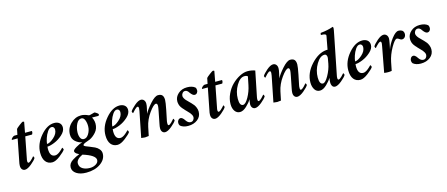

<svg xmlns="http://www.w3.org/2000/svg" viewBox="-54 -1343 5209 2237"><g transform="rotate(-15 2550.5 -225.0)"><path d="M113.3 -409.2 127 -476.6Q134.8 -487.3 170.4 -514.2Q206.1 -541 211.9 -541Q220.7 -541 228.5 -535.2L205.1 -409.2H285.2Q289.1 -409.2 289.1 -396.5Q289.1 -383.8 279.3 -368.2H197.3L148.4 -116.2Q143.6 -96.7 143.6 -84Q143.6 -61.5 156.2 -61.5Q166 -61.5 183.1 -76.2Q200.2 -90.8 210 -102.5Q219.7 -114.3 224.6 -120.1Q227.5 -120.1 231.9 -111.3Q236.3 -102.5 236.3 -97.7Q222.7 -72.3 174.8 -32.7Q127 6.8 94.7 6.8Q74.2 6.8 60.5 -8.8Q46.9 -24.4 46.9 -52.7Q46.9 -75.2 54.7 -108.4L105.5 -368.2H37.1Q35.2 -368.2 35.2 -371.1Q35.2 -379.9 50.3 -394.5Q65.4 -409.2 81.1 -409.2Z M561.5 -431.6Q599.6 -431.6 623.5 -412.1Q647.5 -392.6 647.5 -356.4Q647.5 -311.5 601.6 -270Q555.7 -228.5 502.4 -207Q449.2 -185.5 416 -185.5Q414.1 -179.7 414.1 -158.2Q414.1 -63.5 477.5 -63.5Q484.4 -63.5 492.2 -65.4Q500 -67.4 507.3 -71.3Q514.6 -75.2 522 -79.6Q529.3 -84 536.1 -89.8Q543 -95.7 548.8 -100.6Q554.7 -105.5 560.1 -110.8Q565.4 -116.2 568.8 -119.6Q572.3 -123 575.2 -126L577.1 -128.9Q581.1 -128.9 585.9 -119.1Q590.8 -109.4 590.8 -104.5Q576.2 -80.1 520.5 -37.1Q464.8 5.9 424.8 5.9Q373 5.9 344.2 -31.2Q315.4 -68.4 315.4 -136.7Q315.4 -243.2 395.5 -337.4Q475.6 -431.6 561.5 -431.6ZM418.9 -216.8Q453.1 -216.8 503.4 -261.2Q553.7 -305.7 553.7 -355.5Q553.7 -372.1 544.4 -382.8Q535.2 -393.6 520.5 -393.6Q494.1 -393.6 470.7 -358.9Q447.3 -324.2 434.6 -284.7Q421.9 -245.1 418.9 -216.8Z M935.5 113.3Q935.5 56.6 785.2 9.8Q707 46.9 707 94.7Q707 137.7 742.7 160.2Q778.3 182.6 832 182.6Q872.1 182.6 903.8 163.1Q935.5 143.6 935.5 113.3ZM883.8 -401.4Q845.7 -402.3 822.3 -356.9Q798.8 -311.5 796.9 -255.9Q795.9 -216.8 808.6 -189.5Q821.3 -162.1 848.6 -161.1Q883.8 -160.2 909.2 -201.7Q934.6 -243.2 935.5 -291Q936.5 -332 923.3 -366.2Q910.2 -400.4 883.8 -401.4ZM1005.9 -378.9Q1005.9 -377.9 1009.8 -369.6Q1013.7 -361.3 1017.1 -352.5Q1020.5 -343.8 1023.4 -329.6Q1026.4 -315.4 1026.4 -302.7Q1026.4 -239.3 989.7 -198.2Q953.1 -157.2 914.1 -138.7Q904.3 -133.8 879.4 -125.5Q854.5 -117.2 840.3 -109.4Q826.2 -101.6 826.2 -91.8Q826.2 -84 845.7 -75.2Q865.2 -66.4 893.6 -56.2Q921.9 -45.9 950.2 -32.2Q978.5 -18.6 998 4.9Q1017.6 28.3 1017.6 57.6Q1017.6 127.9 949.7 176.3Q881.8 224.6 777.3 224.6Q704.1 224.6 659.2 195.3Q614.3 166 614.3 119.1Q614.3 94.7 627 74.7Q639.6 54.7 664.6 38.6Q689.5 22.5 706.1 14.6Q722.7 6.8 751 -4.9Q724.6 -18.6 720.7 -22.5Q701.2 -38.1 701.2 -53.7Q701.2 -70.3 744.1 -95.7Q787.1 -121.1 820.3 -129.9Q777.3 -136.7 741.2 -168.5Q705.1 -200.2 705.1 -252Q705.1 -328.1 760.3 -382.3Q815.4 -436.5 886.7 -436.5Q927.7 -436.5 974.6 -414.1Q979.5 -411.1 994.6 -414.6Q1009.8 -418 1026.4 -422.9Q1043 -427.7 1046.9 -428.7Q1058.6 -424.8 1075.2 -413.1Q1091.8 -401.4 1091.8 -393.6Q1091.8 -387.7 1087.9 -382.8Q1084 -377.9 1078.1 -377.9Q1071.3 -377.9 1041.5 -378.4Q1011.7 -378.9 1005.9 -378.9Z M1348.6 -431.6Q1386.7 -431.6 1410.6 -412.1Q1434.6 -392.6 1434.6 -356.4Q1434.6 -311.5 1388.7 -270Q1342.8 -228.5 1289.6 -207Q1236.3 -185.5 1203.1 -185.5Q1201.2 -179.7 1201.2 -158.2Q1201.2 -63.5 1264.6 -63.5Q1271.5 -63.5 1279.3 -65.4Q1287.1 -67.4 1294.4 -71.3Q1301.8 -75.2 1309.1 -79.6Q1316.4 -84 1323.2 -89.8Q1330.1 -95.7 1335.9 -100.6Q1341.8 -105.5 1347.2 -110.8Q1352.5 -116.2 1356 -119.6Q1359.4 -123 1362.3 -126L1364.3 -128.9Q1368.2 -128.9 1373 -119.1Q1377.9 -109.4 1377.9 -104.5Q1363.3 -80.1 1307.6 -37.1Q1252 5.9 1211.9 5.9Q1160.2 5.9 1131.3 -31.2Q1102.5 -68.4 1102.5 -136.7Q1102.5 -243.2 1182.6 -337.4Q1262.7 -431.6 1348.6 -431.6ZM1206.1 -216.8Q1240.2 -216.8 1290.5 -261.2Q1340.8 -305.7 1340.8 -355.5Q1340.8 -372.1 1331.5 -382.8Q1322.3 -393.6 1307.6 -393.6Q1281.2 -393.6 1257.8 -358.9Q1234.4 -324.2 1221.7 -284.7Q1209 -245.1 1206.1 -216.8Z M1650.4 -316.4Q1650.4 -316.4 1636.7 -253.9Q1658.2 -298.8 1717.3 -365.2Q1776.4 -431.6 1814.5 -431.6Q1850.6 -431.6 1865.7 -413.1Q1880.9 -394.5 1880.9 -357.4Q1880.9 -328.1 1863.3 -240.2L1837.9 -116.2Q1835 -105.5 1835 -84Q1835 -61.5 1845.7 -61.5Q1859.4 -61.5 1882.3 -84.5Q1905.3 -107.4 1915 -120.1Q1918 -120.1 1922.4 -111.3Q1926.8 -102.5 1926.8 -97.7Q1913.1 -72.3 1865.2 -32.7Q1817.4 6.8 1785.2 6.8Q1764.6 6.8 1751.5 -8.8Q1738.3 -24.4 1738.3 -52.7Q1738.3 -72.3 1746.1 -108.4L1773.4 -247.1Q1783.2 -295.9 1783.2 -310.5Q1783.2 -341.8 1765.6 -341.8Q1737.3 -341.8 1682.1 -265.1Q1627 -188.5 1609.4 -103.5Q1609.4 -101.6 1587.9 0Q1558.6 4.9 1543 4.9Q1529.3 4.9 1497.1 0L1558.6 -308.6Q1562.5 -328.1 1562.5 -339.8Q1562.5 -363.3 1550.8 -363.3Q1537.1 -363.3 1514.2 -340.3Q1491.2 -317.4 1481.4 -304.7Q1478.5 -304.7 1474.1 -313.5Q1469.7 -322.3 1469.7 -327.1Q1483.4 -352.5 1529.3 -392.1Q1575.2 -431.6 1607.4 -431.6Q1629.9 -431.6 1644 -415Q1658.2 -398.4 1658.2 -371.1Q1658.2 -347.7 1650.4 -316.4Z M2164.1 -432.6Q2225.6 -432.6 2259.8 -404.3Q2270.5 -391.6 2270.5 -369.1Q2270.5 -351.6 2259.3 -337.9Q2248 -324.2 2229.5 -324.2Q2207 -324.2 2177.7 -364.3Q2169.9 -376 2165.5 -381.3Q2161.1 -386.7 2151.9 -392.1Q2142.6 -397.5 2130.9 -397.5Q2111.3 -397.5 2099.1 -381.8Q2086.9 -366.2 2086.9 -347.7Q2086.9 -335 2095.7 -319.3Q2104.5 -303.7 2113.8 -293.9Q2123 -284.2 2141.6 -265.6Q2160.2 -247.1 2167 -240.2Q2185.5 -220.7 2194.8 -208.5Q2204.1 -196.3 2213.9 -172.9Q2223.6 -149.4 2223.6 -124Q2223.6 -65.4 2177.7 -29.8Q2131.8 5.9 2064.5 5.9Q2004.9 5.9 1969.7 -23.4Q1959 -38.1 1959 -56.6Q1959 -77.1 1970.7 -91.3Q1982.4 -105.5 2000 -105.5Q2009.8 -105.5 2020 -97.7Q2030.3 -89.8 2034.2 -84.5Q2038.1 -79.1 2050.8 -61.5Q2073.2 -29.3 2103.5 -29.3Q2124 -29.3 2136.2 -44.9Q2148.4 -60.5 2148.4 -78.1Q2148.4 -91.8 2140.1 -106.9Q2131.8 -122.1 2123 -132.3Q2114.3 -142.6 2097.2 -159.7Q2080.1 -176.8 2073.2 -184.6L2064.5 -195.3Q2054.7 -205.1 2053.7 -206.5Q2052.7 -208 2044.9 -217.3Q2037.1 -226.6 2035.6 -229.5Q2034.2 -232.4 2028.8 -241.2Q2023.4 -250 2022 -255.4Q2020.5 -260.7 2018.1 -269Q2015.6 -277.3 2014.6 -286.1Q2013.7 -294.9 2013.7 -303.7Q2013.7 -355.5 2056.6 -394Q2099.6 -432.6 2164.1 -432.6Z M2407.2 -409.2 2420.9 -476.6Q2428.7 -487.3 2464.4 -514.2Q2500 -541 2505.9 -541Q2514.6 -541 2522.5 -535.2L2499 -409.2H2579.1Q2583 -409.2 2583 -396.5Q2583 -383.8 2573.2 -368.2H2491.2L2442.4 -116.2Q2437.5 -96.7 2437.5 -84Q2437.5 -61.5 2450.2 -61.5Q2460 -61.5 2477.1 -76.2Q2494.1 -90.8 2503.9 -102.5Q2513.7 -114.3 2518.6 -120.1Q2521.5 -120.1 2525.9 -111.3Q2530.3 -102.5 2530.3 -97.7Q2516.6 -72.3 2468.8 -32.7Q2420.9 6.8 2388.7 6.8Q2368.2 6.8 2354.5 -8.8Q2340.8 -24.4 2340.8 -52.7Q2340.8 -75.2 2348.6 -108.4L2399.4 -368.2H2331.1Q2329.1 -368.2 2329.1 -371.1Q2329.1 -379.9 2344.2 -394.5Q2359.4 -409.2 2375 -409.2Z M2984.4 -416 2923.8 -116.2Q2919.9 -100.6 2919.9 -84Q2919.9 -61.5 2931.6 -61.5Q2945.3 -61.5 2968.3 -84.5Q2991.2 -107.4 3001 -120.1Q3003.9 -120.1 3008.3 -111.3Q3012.7 -102.5 3012.7 -97.7Q2999 -72.3 2951.2 -32.7Q2903.3 6.8 2871.1 6.8Q2850.6 6.8 2837.4 -8.8Q2824.2 -24.4 2824.2 -50.8Q2824.2 -58.6 2828.1 -85.9Q2829.1 -93.8 2831.1 -101.1Q2833 -108.4 2833 -110.4Q2812.5 -74.2 2770 -34.2Q2727.5 5.9 2689.5 5.9Q2650.4 5.9 2627.4 -26.9Q2604.5 -59.6 2604.5 -111.3Q2604.5 -172.9 2632.8 -233.4Q2661.1 -293.9 2704.1 -336.4Q2747.1 -378.9 2798.3 -405.3Q2849.6 -431.6 2894.5 -431.6Q2939.5 -431.6 2984.4 -416ZM2843.8 -384.8Q2791 -384.8 2746.6 -309.6Q2702.1 -234.4 2702.1 -148.4Q2702.1 -65.4 2744.1 -65.4Q2774.4 -65.4 2811.5 -131.3Q2848.6 -197.3 2863.3 -271.5L2883.8 -372.1Q2872.1 -384.8 2843.8 -384.8Z M3245.1 -316.4Q3245.1 -316.4 3231.4 -253.9Q3252.9 -298.8 3312 -365.2Q3371.1 -431.6 3409.2 -431.6Q3445.3 -431.6 3460.4 -413.1Q3475.6 -394.5 3475.6 -357.4Q3475.6 -328.1 3458 -240.2L3432.6 -116.2Q3429.7 -105.5 3429.7 -84Q3429.7 -61.5 3440.4 -61.5Q3454.1 -61.5 3477.1 -84.5Q3500 -107.4 3509.8 -120.1Q3512.7 -120.1 3517.1 -111.3Q3521.5 -102.5 3521.5 -97.7Q3507.8 -72.3 3460 -32.7Q3412.1 6.8 3379.9 6.8Q3359.4 6.8 3346.2 -8.8Q3333 -24.4 3333 -52.7Q3333 -72.3 3340.8 -108.4L3368.2 -247.1Q3377.9 -295.9 3377.9 -310.5Q3377.9 -341.8 3360.4 -341.8Q3332 -341.8 3276.9 -265.1Q3221.7 -188.5 3204.1 -103.5Q3204.1 -101.6 3182.6 0Q3153.3 4.9 3137.7 4.9Q3124 4.9 3091.8 0L3153.3 -308.6Q3157.2 -328.1 3157.2 -339.8Q3157.2 -363.3 3145.5 -363.3Q3131.8 -363.3 3108.9 -340.3Q3085.9 -317.4 3076.2 -304.7Q3073.2 -304.7 3068.8 -313.5Q3064.5 -322.3 3064.5 -327.1Q3078.1 -352.5 3124 -392.1Q3169.9 -431.6 3202.1 -431.6Q3224.6 -431.6 3238.8 -415Q3252.9 -398.4 3252.9 -371.1Q3252.9 -347.7 3245.1 -316.4Z M3838.9 -338.9Q3840.8 -358.4 3833 -371.6Q3825.2 -384.8 3809.6 -384.8Q3755.9 -384.8 3710.9 -309.1Q3666 -233.4 3666 -147.5Q3666 -65.4 3708 -65.4Q3737.3 -65.4 3775.9 -134.8Q3814.5 -204.1 3827.1 -271.5Q3838.9 -333 3838.9 -338.9ZM3881.8 -546.9Q3882.8 -552.7 3885.3 -564.5Q3887.7 -576.2 3889.2 -584.5Q3890.6 -592.8 3890.6 -597.7Q3890.6 -617.2 3831.1 -617.2Q3829.1 -620.1 3830.6 -629.4Q3832 -638.7 3835 -641.6Q3919.9 -649.4 3987.3 -673.8Q3993.2 -669.9 3993.2 -656.2Q3993.2 -642.6 3980.5 -582L3887.7 -116.2Q3883.8 -100.6 3883.8 -84Q3883.8 -62.5 3895.5 -62.5Q3909.2 -62.5 3932.6 -85.4Q3956.1 -108.4 3964.8 -120.1Q3967.8 -120.1 3972.2 -111.3Q3976.6 -102.5 3976.6 -97.7Q3962.9 -72.3 3915 -32.7Q3867.2 6.8 3835 6.8Q3803.7 6.8 3793.9 -30.3Q3789.1 -43 3792 -76.2L3796.9 -110.4Q3778.3 -76.2 3735.4 -35.2Q3692.4 5.9 3653.3 5.9Q3612.3 5.9 3590.3 -28.8Q3568.4 -63.5 3568.4 -113.3Q3568.4 -227.5 3658.2 -325.7Q3748 -423.8 3844.7 -431.6H3860.4Z M4277.3 -431.6Q4315.4 -431.6 4339.4 -412.1Q4363.3 -392.6 4363.3 -356.4Q4363.3 -311.5 4317.4 -270Q4271.5 -228.5 4218.3 -207Q4165 -185.5 4131.8 -185.5Q4129.9 -179.7 4129.9 -158.2Q4129.9 -63.5 4193.4 -63.5Q4200.2 -63.5 4208 -65.4Q4215.8 -67.4 4223.1 -71.3Q4230.5 -75.2 4237.8 -79.6Q4245.1 -84 4252 -89.8Q4258.8 -95.7 4264.6 -100.6Q4270.5 -105.5 4275.9 -110.8Q4281.2 -116.2 4284.7 -119.6Q4288.1 -123 4291 -126L4293 -128.9Q4296.9 -128.9 4301.8 -119.1Q4306.6 -109.4 4306.6 -104.5Q4292 -80.1 4236.3 -37.1Q4180.7 5.9 4140.6 5.9Q4088.9 5.9 4060.1 -31.2Q4031.2 -68.4 4031.2 -136.7Q4031.2 -243.2 4111.3 -337.4Q4191.4 -431.6 4277.3 -431.6ZM4134.8 -216.8Q4168.9 -216.8 4219.2 -261.2Q4269.5 -305.7 4269.5 -355.5Q4269.5 -372.1 4260.3 -382.8Q4251 -393.6 4236.3 -393.6Q4210 -393.6 4186.5 -358.9Q4163.1 -324.2 4150.4 -284.7Q4137.7 -245.1 4134.8 -216.8Z M4714.8 -431.6Q4744.1 -431.6 4765.6 -415Q4778.3 -398.4 4778.3 -379.9Q4778.3 -353.5 4764.6 -338.4Q4751 -323.2 4731.4 -323.2Q4714.8 -323.2 4694.3 -339.8Q4683.6 -347.7 4671.9 -347.7Q4647.5 -347.7 4601.6 -266.6Q4555.7 -185.5 4539.1 -103.5L4518.6 0Q4499 3.9 4474.6 3.9Q4451.2 3.9 4427.7 0L4485.4 -308.6Q4490.2 -333 4490.2 -339.8Q4490.2 -363.3 4477.5 -363.3Q4467.8 -363.3 4450.7 -348.6Q4433.6 -334 4423.8 -322.3Q4414.1 -310.5 4409.2 -304.7Q4406.2 -304.7 4401.9 -313.5Q4397.5 -322.3 4397.5 -327.1Q4411.1 -352.5 4456.5 -392.1Q4502 -431.6 4534.2 -431.6Q4556.6 -431.6 4571.3 -415Q4585.9 -398.4 4585.9 -371.1Q4585.9 -358.4 4578.1 -316.4Q4569.3 -266.6 4563.5 -244.1Q4584 -306.6 4631.8 -369.1Q4679.7 -431.6 4714.8 -431.6Z M4970.7 -432.6Q5032.2 -432.6 5066.4 -404.3Q5077.1 -391.6 5077.1 -369.1Q5077.1 -351.6 5065.9 -337.9Q5054.7 -324.2 5036.1 -324.2Q5013.7 -324.2 4984.4 -364.3Q4976.6 -376 4972.2 -381.3Q4967.8 -386.7 4958.5 -392.1Q4949.2 -397.5 4937.5 -397.5Q4918 -397.5 4905.8 -381.8Q4893.6 -366.2 4893.6 -347.7Q4893.6 -335 4902.3 -319.3Q4911.1 -303.7 4920.4 -293.9Q4929.7 -284.2 4948.2 -265.6Q4966.8 -247.1 4973.6 -240.2Q4992.2 -220.7 5001.5 -208.5Q5010.7 -196.3 5020.5 -172.9Q5030.3 -149.4 5030.3 -124Q5030.3 -65.4 4984.4 -29.8Q4938.5 5.9 4871.1 5.9Q4811.5 5.9 4776.4 -23.4Q4765.6 -38.1 4765.6 -56.6Q4765.6 -77.1 4777.3 -91.3Q4789.1 -105.5 4806.6 -105.5Q4816.4 -105.5 4826.7 -97.7Q4836.9 -89.8 4840.8 -84.5Q4844.7 -79.1 4857.4 -61.5Q4879.9 -29.3 4910.2 -29.3Q4930.7 -29.3 4942.9 -44.9Q4955.1 -60.5 4955.1 -78.1Q4955.1 -91.8 4946.8 -106.9Q4938.5 -122.1 4929.7 -132.3Q4920.9 -142.6 4903.8 -159.7Q4886.7 -176.8 4879.9 -184.6L4871.1 -195.3Q4861.3 -205.1 4860.4 -206.5Q4859.4 -208 4851.6 -217.3Q4843.8 -226.6 4842.3 -229.5Q4840.8 -232.4 4835.4 -241.2Q4830.1 -250 4828.6 -255.4Q4827.1 -260.7 4824.7 -269Q4822.3 -277.3 4821.3 -286.1Q4820.3 -294.9 4820.3 -303.7Q4820.3 -355.5 4863.3 -394Q4906.2 -432.6 4970.7 -432.6Z"/></g></svg>

Font: Crimson
Style: SemiboldItalic
Weight: 600
Italic angle: -11°
Version: Version 0.8 ; ttfautohint (v1.00) -l 8 -r 50 -G 200 -x 14 -D